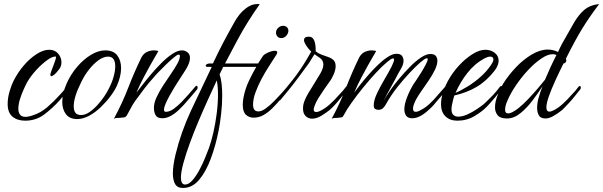

<svg xmlns="http://www.w3.org/2000/svg" viewBox="-20 -584 2994 953"><path d="M105 15Q66 15 42 -5Q18 -25 18 -68Q18 -98 27.5 -130.5Q37 -163 47 -182Q68 -224 98 -259Q128 -294 161.5 -315.5Q195 -337 224 -337Q253 -337 269 -317.5Q285 -298 285 -275Q285 -255 274 -241Q260 -222 250 -214Q240 -206 235 -206Q230 -206 230 -213Q230 -219 235 -232Q237 -238 243 -253Q249 -268 254 -283Q259 -298 258 -303Q243 -306 215.5 -286.5Q188 -267 159 -235.5Q130 -204 111 -169Q107 -161 97 -139Q87 -117 79 -91.5Q71 -66 71 -44Q71 -27 79 -15.5Q87 -4 106 -4Q122 -4 144 -12Q182 -24 214.5 -52Q247 -80 275 -111Q285 -122 294 -132Q303 -142 311 -152Q313 -154 314.5 -155.5Q316 -157 317 -157Q322 -157 322 -149Q322 -142 318 -137Q308 -124 297 -111Q286 -98 275 -85Q242 -48 200.5 -16.5Q159 15 105 15Z M363 7Q326 7 307.5 -17Q289 -41 289 -78Q289 -120 311 -170Q331 -215 362.5 -252Q394 -289 431 -311.5Q468 -334 502 -334Q543 -334 562 -309Q581 -284 581 -246Q581 -205 560 -158Q549 -134 528 -106Q507 -78 480 -52Q453 -26 422.5 -9.5Q392 7 363 7ZM382 -13Q403 -13 424 -27.5Q445 -42 464 -63Q483 -84 497.5 -105.5Q512 -127 519 -142Q536 -174 544 -203.5Q552 -233 552 -255Q552 -303 516 -303Q494 -303 469.5 -285.5Q445 -268 422 -239Q399 -210 382 -174Q346 -102 346 -57Q346 -21 369 -15Q372 -14 375 -13.5Q378 -13 382 -13Z M545 6Q588 -74 616.5 -148.5Q645 -223 682 -299Q693 -319 710 -326.5Q727 -334 743 -334Q756 -334 766 -331Q763 -324 750.5 -303.5Q738 -283 724 -257Q714 -239 694 -201.5Q674 -164 657 -124Q666 -135 685 -160Q704 -185 729 -214.5Q754 -244 781.5 -271.5Q809 -299 835.5 -316.5Q862 -334 883 -334Q899 -334 911 -324Q923 -314 923 -297Q923 -272 902 -238.5Q881 -205 860 -173Q856 -167 845.5 -150Q835 -133 823 -111.5Q811 -90 802.5 -70.5Q794 -51 794 -40Q794 -29 803 -29Q822 -29 842.5 -44Q863 -59 882 -78.5Q901 -98 912 -111Q923 -123 932 -134Q941 -145 950 -155Q953 -158 955 -158Q961 -158 961 -149Q961 -143 957 -139Q946 -126 935 -112.5Q924 -99 912 -86Q901 -73 889.5 -60.5Q878 -48 866 -37Q823 3 786 3Q761 3 752.5 -12Q744 -27 744 -49Q744 -73 757 -101Q770 -129 789 -158.5Q808 -188 827.5 -216Q847 -244 860 -267.5Q873 -291 873 -307Q873 -313 866 -313Q860 -313 842.5 -298.5Q825 -284 805 -264.5Q785 -245 767.5 -227Q750 -209 744 -201Q719 -174 695.5 -143Q672 -112 651 -83Q639 -66 630 -48.5Q621 -31 610 -12Q605 -3 596.5 -1.5Q588 0 574 1Q564 1 558 1.5Q552 2 545 6Z M888 349Q860 349 849 329Q838 309 838 277Q838 257 841.5 233Q845 209 851 184Q878 72 928.5 -36Q979 -144 1031 -252H1012Q1001 -252 1001 -258Q1001 -262 1006.5 -265.5Q1012 -269 1022 -269H1037Q1063 -325 1088 -372.5Q1113 -420 1144 -475Q1167 -516 1197 -540Q1227 -564 1256 -564Q1259 -564 1262.5 -564Q1266 -564 1269 -563Q1236 -516 1209.5 -473.5Q1183 -431 1157 -382.5Q1131 -334 1097 -269H1261L1283 -303Q1288 -313 1309 -322.5Q1330 -332 1344 -332Q1356 -332 1356 -324Q1356 -317 1351 -311Q1336 -287 1316 -256.5Q1296 -226 1278 -192Q1260 -158 1248 -125Q1236 -92 1236 -64Q1236 -49 1242 -40Q1248 -31 1263 -31Q1279 -31 1300 -46.5Q1321 -62 1340 -81.5Q1359 -101 1369 -112Q1379 -123 1388 -133Q1397 -143 1406 -154Q1408 -157 1411 -157Q1417 -157 1417 -149Q1417 -144 1412 -139Q1391 -113 1368 -86Q1352 -67 1332 -47Q1312 -27 1289 -13.5Q1266 0 1238 0Q1216 0 1200.5 -14.5Q1185 -29 1185 -64Q1185 -79 1188 -97Q1196 -141 1215 -181.5Q1234 -222 1252 -252H1088L1070 -215Q1077 -195 1080 -167.5Q1083 -140 1083 -111Q1083 -65 1077.5 -18Q1072 29 1066 60Q1051 137 1026.5 203Q1002 269 968 309Q934 349 888 349ZM1376 -395Q1364 -395 1357 -403Q1350 -411 1350 -422Q1350 -436 1361 -446Q1372 -456 1385 -456Q1398 -456 1405.5 -447.5Q1413 -439 1411 -426Q1408 -413 1398.5 -404Q1389 -395 1376 -395ZM898 332Q917 332 935.5 310.5Q954 289 970.5 258Q987 227 999 197Q1011 167 1017 151Q1028 121 1038.5 76Q1049 31 1055.5 -19.5Q1062 -70 1062 -116Q1062 -155 1056 -185Q1038 -146 1014.5 -94.5Q991 -43 967 13.5Q943 70 923 124.5Q903 179 890.5 224.5Q878 270 878 298Q878 331 898 332Z M1529 5Q1510 5 1497 -8Q1484 -21 1484 -45Q1484 -56 1486 -65.5Q1488 -75 1491 -82Q1496 -97 1510 -121Q1524 -145 1541 -171.5Q1558 -198 1570 -219Q1585 -245 1585 -264Q1585 -285 1567 -297Q1560 -302 1553 -306.5Q1546 -311 1541 -315L1513 -270Q1489 -237 1463 -202Q1437 -167 1413 -137.5Q1389 -108 1372 -88Q1369 -85 1366 -85Q1361 -85 1358 -90Q1355 -95 1359 -99Q1398 -143 1434 -189Q1470 -235 1501 -287L1525 -328Q1521 -331 1512.5 -341Q1504 -351 1496.5 -363.5Q1489 -376 1489 -385Q1489 -393 1494.5 -397.5Q1500 -402 1514 -402Q1548 -402 1547 -329Q1561 -318 1578 -312Q1595 -306 1610.5 -300.5Q1626 -295 1636 -285Q1646 -275 1646 -255Q1646 -238 1636.5 -215.5Q1627 -193 1614 -176Q1603 -161 1588.5 -140Q1574 -119 1561 -98Q1548 -77 1542 -60Q1537 -47 1537 -41Q1537 -28 1549 -28Q1560 -28 1576 -37Q1597 -48 1619.5 -68.5Q1642 -89 1661 -111Q1672 -122 1681 -132.5Q1690 -143 1698 -154Q1701 -157 1703 -157Q1709 -157 1709 -148Q1709 -143 1705 -139Q1684 -114 1662 -86.5Q1640 -59 1615 -37Q1600 -25 1576 -10Q1552 5 1529 5Z M1626 6Q1669 -74 1697.5 -148.5Q1726 -223 1763 -299Q1774 -319 1791 -326.5Q1808 -334 1824 -334Q1837 -334 1847 -331Q1844 -324 1831.5 -303.5Q1819 -283 1805 -257Q1795 -239 1775 -201.5Q1755 -164 1738 -124Q1747 -137 1765.5 -160.5Q1784 -184 1807.5 -211Q1831 -238 1856 -262Q1881 -286 1905 -301.5Q1929 -317 1948 -317Q1968 -317 1975.5 -306.5Q1983 -296 1983 -282Q1983 -264 1969.5 -241.5Q1956 -219 1942 -191Q1934 -176 1922.5 -155.5Q1911 -135 1900.5 -115.5Q1890 -96 1884 -83Q1894 -102 1914 -131.5Q1934 -161 1960.5 -192.5Q1987 -224 2015 -252.5Q2043 -281 2069.5 -298.5Q2096 -316 2116 -316Q2136 -316 2143.5 -306Q2151 -296 2151 -282Q2151 -263 2138.5 -237Q2126 -211 2107.5 -184Q2089 -157 2071.5 -132Q2054 -107 2044 -88Q2030 -60 2030 -45Q2030 -29 2043 -29Q2054 -29 2067 -37Q2090 -48 2112 -68.5Q2134 -89 2153 -112Q2163 -124 2174.5 -136.5Q2186 -149 2190 -154Q2192 -157 2195 -157Q2201 -157 2201 -149Q2201 -144 2196 -139Q2186 -126 2175 -112.5Q2164 -99 2152 -86Q2142 -73 2130.5 -60.5Q2119 -48 2106 -37Q2063 3 2026 3Q2005 3 1996 -9.5Q1987 -22 1987 -41Q1987 -67 2000.5 -101.5Q2014 -136 2033 -167Q2035 -170 2046 -186Q2057 -202 2070 -223Q2083 -244 2093 -263Q2103 -282 2103 -290Q2103 -297 2094.5 -294Q2086 -291 2066 -274Q2042 -253 2012 -221Q1982 -189 1951.5 -150.5Q1921 -112 1897 -69Q1892 -59 1883 -49Q1874 -39 1859 -39H1856Q1850 -39 1842.5 -43Q1835 -47 1835 -61Q1835 -86 1851 -120Q1867 -154 1888 -189.5Q1909 -225 1924 -254Q1929 -265 1932.5 -274Q1936 -283 1936 -288Q1936 -296 1927.5 -293.5Q1919 -291 1899 -274Q1875 -254 1844.5 -221Q1814 -188 1783 -150Q1752 -112 1726 -75.5Q1700 -39 1686 -12Q1682 -3 1675.5 -1.5Q1669 0 1655 1Q1645 1 1639 1.5Q1633 2 1626 6Z M2250 15Q2213 15 2191 -6.5Q2169 -28 2169 -67Q2169 -97 2180.5 -130Q2192 -163 2203 -182Q2226 -224 2258.5 -259Q2291 -294 2325.5 -315.5Q2360 -337 2389 -337Q2416 -337 2435.5 -322Q2455 -307 2455 -282Q2455 -272 2450 -259Q2445 -246 2434 -232Q2394 -181 2345.5 -152.5Q2297 -124 2235 -110Q2231 -97 2228 -84.5Q2225 -72 2223 -61Q2222 -56 2221.5 -51.5Q2221 -47 2221 -42Q2221 -22 2230.5 -13.5Q2240 -5 2254 -5Q2276 -5 2301 -16.5Q2326 -28 2348 -43Q2370 -58 2381 -67Q2392 -77 2402.5 -87.5Q2413 -98 2426 -111Q2436 -122 2445 -132.5Q2454 -143 2462 -154Q2465 -157 2467 -157Q2473 -157 2473 -148Q2473 -143 2469 -139Q2451 -117 2433 -95.5Q2415 -74 2396 -54Q2374 -31 2335.5 -8Q2297 15 2250 15ZM2241 -123Q2267 -134 2301.5 -155Q2336 -176 2368.5 -205.5Q2401 -235 2422 -269Q2429 -280 2429 -289Q2429 -303 2413 -303Q2402 -303 2386 -295Q2336 -268 2300 -222Q2264 -176 2241 -123Z M2496 4Q2463 4 2450 -12Q2437 -28 2437 -51Q2437 -81 2451.5 -115Q2466 -149 2477 -168Q2504 -211 2541 -250Q2578 -289 2619.5 -313.5Q2661 -338 2699 -338Q2725 -338 2750 -326Q2755 -337 2759 -345.5Q2763 -354 2767 -362Q2802 -424 2826.5 -467Q2851 -510 2879.5 -534.5Q2908 -559 2954 -564Q2927 -528 2907 -499Q2887 -470 2869 -440.5Q2851 -411 2832 -376Q2813 -341 2789 -293Q2791 -287 2791 -285Q2791 -278 2786.5 -273.5Q2782 -269 2777 -269Q2756 -227 2736.5 -184.5Q2717 -142 2704.5 -106.5Q2692 -71 2692 -51Q2692 -30 2707 -30Q2716 -30 2729 -37Q2751 -48 2773.5 -68.5Q2796 -89 2815 -111Q2826 -122 2835 -132.5Q2844 -143 2852 -154Q2855 -157 2857 -157Q2863 -157 2863 -149Q2863 -143 2859 -139Q2842 -117 2824 -95.5Q2806 -74 2786 -54Q2782 -50 2778 -45.5Q2774 -41 2769 -37Q2748 -20 2726.5 -8Q2705 4 2688 4Q2663 4 2654.5 -11.5Q2646 -27 2646 -48Q2646 -62 2648.5 -77Q2651 -92 2655 -103Q2658 -114 2662.5 -128Q2667 -142 2673 -156Q2651 -122 2623 -85Q2595 -48 2563 -22Q2531 4 2496 4ZM2502 -21Q2519 -21 2552 -46Q2576 -65 2602 -92.5Q2628 -120 2650.5 -146.5Q2673 -173 2685 -188Q2697 -217 2711.5 -248.5Q2726 -280 2742 -311Q2734 -315 2723 -315Q2698 -315 2665.5 -292.5Q2633 -270 2603 -238Q2569 -202 2541 -160.5Q2513 -119 2499 -85Q2492 -70 2489.5 -58.5Q2487 -47 2487 -39Q2487 -21 2502 -21Z"/></svg>

Font: Birthstone
Style: Regular
Weight: 400
Designer: Robert E. Leuschke
Foundry: Robert E. Leuschke
Version: Version 1.013; ttfautohint (v1.8.3)